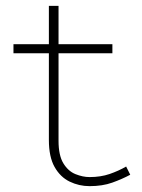

<svg xmlns="http://www.w3.org/2000/svg" viewBox="-20 -622 484 656"><path d="M286 14Q250 14 218 -1.5Q186 -17 166.5 -51.5Q147 -86 147 -144V-602H180V-141Q180 -91 196.5 -64Q213 -37 238 -27Q263 -17 286 -17Q324 -17 354.5 -27.5Q385 -38 411 -53L425 -25Q397 -10 363.5 2Q330 14 286 14ZM26 -440V-471H364V-440Z"/></svg>

Font: BioRhyme ExtraLight
Style: Regular
Weight: 250
Designer: Aoife Mooney
Foundry: Aoife Mooney Type
Version: Version 1.600;gftools[0.9.33]